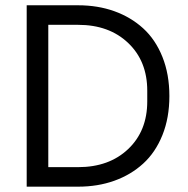

<svg xmlns="http://www.w3.org/2000/svg" viewBox="-20 -700 706 720"><path d="M80.1 0V-680.2H272.9Q346.7 -680.2 408.7 -658Q470.7 -635.7 516.8 -593.8Q563 -551.8 589.1 -486.6Q615.2 -421.4 615.2 -339.8Q615.2 -258.3 589.1 -193.4Q563 -128.4 516.8 -86.4Q470.7 -44.4 408.7 -22.2Q346.7 0 272.9 0ZM161.1 -73.2H272.9Q389.2 -73.2 460.7 -141.1Q532.2 -209 532.2 -319.8V-359.9Q532.2 -470.7 460.7 -538.8Q389.2 -606.9 272.9 -606.9H161.1Z"/></svg>

Font: TASA Orbiter Text
Style: Regular
Weight: 400
Designer: Weizhong Zhang
Version: Version 1.000;Glyphs 3.1.2 (3151)